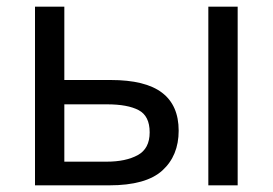

<svg xmlns="http://www.w3.org/2000/svg" viewBox="-20 -556 818 576"><path d="M85 0V-536H173V-316H312Q416 -316 466 -278Q516 -240 516 -164Q516 -89 467 -44.5Q418 0 308 0ZM605 0V-536H693V0ZM300 -71Q357 -71 393 -90.5Q429 -110 429 -159Q429 -208 396 -225.5Q363 -243 301 -243H173V-71Z"/></svg>

Font: RS Noto Sans
Style: Regular
Weight: 400
Designer: Monotype Design Team
Foundry: Monotype Imaging Inc.
Version: Version 3.10